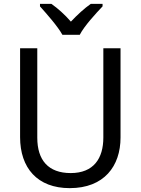

<svg xmlns="http://www.w3.org/2000/svg" viewBox="-20 -964 729 994"><path d="M511 -944H450C417 -921 381 -888 347 -852C316 -888 279 -921 246 -944H187V-931C221 -893 278 -829 303 -784H393C416 -829 475 -893 511 -931ZM604 -714H515V-252C515 -144 465 -68 346 -68C230 -68 173 -135 173 -251V-714H84V-254C84 -95 173 10 341 10C519 10 604 -104 604 -252Z"/></svg>

Font: Noto Sans Thai
Style: Regular
Weight: 400
Designer: Monotype Design Team
Foundry: Monotype Imaging Inc.
Version: Version 1.901